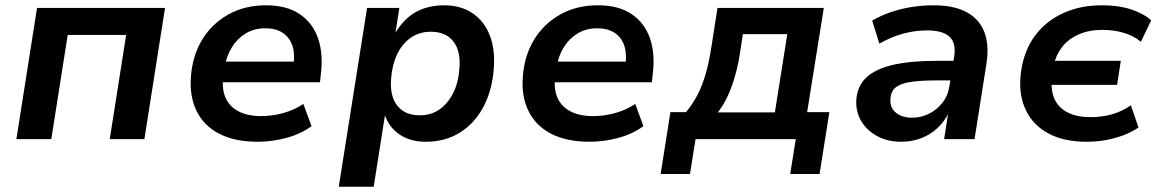

<svg xmlns="http://www.w3.org/2000/svg" viewBox="-20 -526 4382 726"><path d="M42 0 120 -496H604L526 0H395L457 -394H236L174 0Z M955 10Q867 10 808.5 -20.5Q750 -51 723 -107Q696 -163 702 -237Q708 -316 744.5 -376Q781 -436 843 -471Q905 -506 986 -506Q1064 -506 1113.5 -472.5Q1163 -439 1183 -380Q1203 -321 1193 -244L1190 -215H802L814 -293H1107L1089 -275Q1096 -319 1086.5 -350.5Q1077 -382 1051 -400.5Q1025 -419 983 -419Q941 -419 909 -399.5Q877 -380 857 -347.5Q837 -315 830 -275L826 -249Q817 -197 831 -161Q845 -125 880 -106Q915 -87 967 -87Q1009 -87 1051 -98.5Q1093 -110 1127 -133L1158 -49Q1117 -19 1062.5 -4.5Q1008 10 955 10Z M1261 180 1368 -496H1490L1475 -400H1474Q1495 -436 1523 -460Q1551 -484 1585.5 -495Q1620 -506 1659 -506Q1723 -506 1767.5 -475.5Q1812 -445 1832.5 -391Q1853 -337 1847 -265Q1841 -186 1809 -124Q1777 -62 1721 -26Q1665 10 1590 10Q1532 10 1491.5 -17Q1451 -44 1435 -92H1436L1393 180ZM1567 -90Q1611 -90 1643 -113Q1675 -136 1694.5 -176Q1714 -216 1717 -267Q1723 -332 1694.5 -369Q1666 -406 1609 -406Q1566 -406 1533.5 -383.5Q1501 -361 1482 -321.5Q1463 -282 1459 -230Q1453 -165 1481.5 -127.5Q1510 -90 1567 -90Z M2210 10Q2122 10 2063.5 -20.5Q2005 -51 1978 -107Q1951 -163 1957 -237Q1963 -316 1999.5 -376Q2036 -436 2098 -471Q2160 -506 2241 -506Q2319 -506 2368.5 -472.5Q2418 -439 2438 -380Q2458 -321 2448 -244L2445 -215H2057L2069 -293H2362L2344 -275Q2351 -319 2341.5 -350.5Q2332 -382 2306 -400.5Q2280 -419 2238 -419Q2196 -419 2164 -399.5Q2132 -380 2112 -347.5Q2092 -315 2085 -275L2081 -249Q2072 -197 2086 -161Q2100 -125 2135 -106Q2170 -87 2222 -87Q2264 -87 2306 -98.5Q2348 -110 2382 -133L2413 -49Q2372 -19 2317.5 -4.5Q2263 10 2210 10Z M2478 132 2515 -102H2574Q2599 -132 2617.5 -167.5Q2636 -203 2649 -249Q2662 -295 2671 -355L2693 -496H3095L3032 -102H3116L3079 132H2968L2989 0H2610L2589 132ZM2694 -101H2910L2957 -397H2789L2778 -325Q2768 -259 2747 -200Q2726 -141 2694 -101Z M3387 10Q3336 10 3296.5 -11.5Q3257 -33 3236 -69Q3215 -105 3218 -150Q3222 -201 3256 -233Q3290 -265 3355.5 -280.5Q3421 -296 3522 -296H3600L3589 -222H3524Q3464 -222 3425.5 -216.5Q3387 -211 3368 -196.5Q3349 -182 3347 -153Q3344 -119 3367.5 -100Q3391 -81 3429 -81Q3463 -81 3493 -96Q3523 -111 3544 -138Q3565 -165 3570 -201L3588 -312Q3596 -363 3570.5 -387Q3545 -411 3485 -411Q3442 -411 3397.5 -399.5Q3353 -388 3305 -361L3278 -448Q3310 -467 3348 -480Q3386 -493 3427 -499.5Q3468 -506 3510 -506Q3587 -506 3635 -480Q3683 -454 3702 -405Q3721 -356 3710 -285L3665 0H3550L3566 -103H3569Q3552 -67 3524.5 -41.5Q3497 -16 3462 -3Q3427 10 3387 10Z M4089 10Q4003 10 3945 -21Q3887 -52 3859.5 -108.5Q3832 -165 3839 -239Q3844 -296 3866.5 -345Q3889 -394 3929 -430Q3969 -466 4024 -486Q4079 -506 4148 -506Q4210 -506 4257 -490.5Q4304 -475 4333 -449L4294 -368Q4268 -390 4230.5 -401.5Q4193 -413 4148 -413Q4097 -413 4058 -395.5Q4019 -378 3995.5 -347.5Q3972 -317 3964 -278L3958 -296H4218L4204 -205H3945L3957 -226Q3953 -182 3968.5 -149.5Q3984 -117 4018.5 -100Q4053 -83 4105 -83Q4146 -83 4185 -94Q4224 -105 4256 -128L4285 -44Q4262 -28 4231.5 -16Q4201 -4 4165 3Q4129 10 4089 10Z"/></svg>

Font: Nunito Sans 9pt
Style: Bold Italic
Weight: 700
Italic angle: -9°
Version: Version 3.101;gftools[0.9.27]